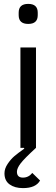

<svg xmlns="http://www.w3.org/2000/svg" viewBox="-20 -760 290 987"><path d="M76 -682V-695Q76 -740 125 -740Q174 -740 174 -695V-682Q174 -637 125 -637Q76 -637 76 -682ZM98 207Q56 207 29.5 188Q3 169 3 131Q3 107 19 83Q35 59 53 43.5Q71 28 105 4L103 0H85V-516H165V0Q105 55 86 80Q67 105 67 123Q67 153 98 153Q127 153 146 129L186 168Q164 207 98 207Z"/></svg>

Font: Anuphan
Style: Regular
Weight: 400
Designer: Mike Abbink, Paul van der Laan, Pieter van Rosmalen, Mint Tantisuwanna
Foundry: Bold Monday; Cadson Demak
Version: Version 3.002;hotconv 1.0.109;makeotfexe 2.5.65596